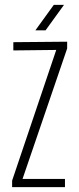

<svg xmlns="http://www.w3.org/2000/svg" viewBox="-20 -772 327 792"><path d="M30 0V-27L212 -566L35 -564V-598L257 -600V-572L73 -34H248V0ZM126 -647 202 -752H244L168 -647Z"/></svg>

Font: Big Shoulders Text Thin
Style: Regular
Weight: 100
Designer: Patric King
Foundry: XO Type Co
Version: Version 1.000; ttfautohint (v1.8.2)